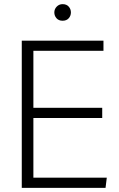

<svg xmlns="http://www.w3.org/2000/svg" viewBox="-20 -906 573 926"><path d="M479 -661H141V-386H473V-337H141V-49H495L489 0H85V-710H479ZM282 -806Q263 -806 252.5 -818Q242 -830 242 -846Q242 -862 253.5 -874Q265 -886 282 -886Q301 -886 311.5 -874Q322 -862 322 -846Q322 -830 311.5 -818Q301 -806 282 -806Z"/></svg>

Font: Livvic Light
Style: Regular
Weight: 300
Designer: Jacques Le Bailly, Baron von Fonthausen
Version: Version 1.001; ttfautohint (v1.8.2)